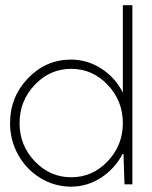

<svg xmlns="http://www.w3.org/2000/svg" viewBox="-20 -699 575 728"><path d="M445.8 -231.9Q445.8 -316.9 388.2 -377.4Q330.6 -438 250 -438Q169.4 -438 111.8 -377.4Q54.2 -316.9 54.2 -231.9Q54.2 -147.9 111.8 -87.4Q169.4 -26.9 250 -26.9Q330.6 -26.9 388.2 -87.4Q445.8 -147.9 445.8 -231.9ZM250 8.8Q187 8.8 133.3 -23.9Q79.6 -56.6 48.8 -112.1Q18.1 -167.5 18.1 -231.9Q18.1 -331.1 85.9 -402.1Q153.8 -473.1 250 -473.1Q312 -472.7 364.5 -438.7Q417 -404.8 445.8 -348.1V-679.2H481.9V0H452.1L448.2 -115.2H444.8Q415.5 -59.6 363.8 -25.6Q312 8.3 250 8.8Z"/></svg>

Font: RawengulkSans
Style: Regular
Weight: 500
Designer: gluk (gluksza@wp.pl)
Foundry: gluk (gluksza@wp.pl)
Version: Version 0.94